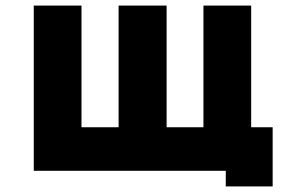

<svg xmlns="http://www.w3.org/2000/svg" viewBox="-20 -548 1040 688"><path d="M789 64V120H957V-92H880V-528H709V-92H577V-528H405V-92H272V-528H101V64Z"/></svg>

Font: LINE Seed JP App_OTF ExtraBold
Style: Regular
Weight: 800
Designer: LINE & Fontrix & Fontworks
Version: Version 1.013